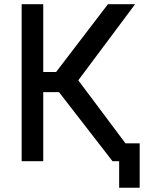

<svg xmlns="http://www.w3.org/2000/svg" viewBox="-20 -759 678 904"><path d="M509.8 0 257.8 -325.2H183.6V0H82V-739.3H183.6V-419.9H244.1L488.3 -739.3H616.2L348.6 -380.9L633.8 0ZM637.7 125H541V-84H637.7Z"/></svg>

Font: RobotoJAA
Style: Medium
Weight: 500
Version: Version 2.05; 2016-11-05